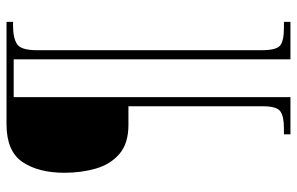

<svg xmlns="http://www.w3.org/2000/svg" viewBox="-181 -619 911 589"><g transform="rotate(-90 274.5 -324.5)"><path d="M157 111V91H176Q213 91 228 79.5Q243 68 243 27V-386H186Q129 -386 97 -413.5Q65 -441 52 -485.5Q39 -530 39 -582Q39 -662 72 -711Q105 -760 188 -760H502V-740H491Q453 -740 434 -728Q415 -716 415 -667V23Q415 67 429 79Q443 91 484 91H502V111H387V-738H271V111Z"/></g></svg>

Font: Noto Serif Tamil SemiCondensed Thin
Style: Italic
Weight: 100
Width: 4
Italic angle: -12°
Designer: Indian Type Foundry, Tom Grace, and the Monotype Design Team
Foundry: Monotype Imaging Inc.
Version: Version 2.003; ttfautohint (v1.8.4.7-5d5b)